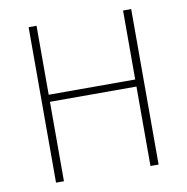

<svg xmlns="http://www.w3.org/2000/svg" viewBox="-81 -804 860 883"><g transform="rotate(-10 349.0 -363.0)"><path d="M110 0V-726H147V-404H551V-726H589V0H551V-371H147V0Z"/></g></svg>

Font: Noto Sans HK Thin
Style: Regular
Weight: 100
Designer: Ryoko NISHIZUKA 西塚涼子 (kana, bopomofo & ideographs); Paul D. Hunt (Latin, Greek & Cyrillic); Sandoll Communications 산돌커뮤니
Foundry: Adobe
Version: Version 2.004-H2;hotconv 1.0.118;makeotfexe 2.5.65603